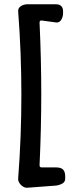

<svg xmlns="http://www.w3.org/2000/svg" viewBox="-20 -777 358 898"><path d="M108 101Q98 102 87.5 95.5Q77 89 70.5 78.5Q64 68 65 58Q95 -333 65 -724Q64 -740 78 -748.5Q92 -757 108 -757H242Q258 -757 266.5 -748.5Q275 -740 275 -724V-715Q275 -699 266.5 -684.5Q258 -670 242 -672L176 -681Q165 -683 165 -671Q173 -502 173 -338Q173 -174 165 -4Q165 6 175 6H242Q265 6 275 16Q285 26 285 49V58Q285 74 271.5 81.5Q258 89 242 91Z"/></svg>

Font: Winky Sans
Style: Regular
Weight: 400
Designer: Simon Atzbach
Foundry: typofactur
Version: Version 1.205